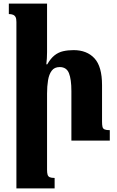

<svg xmlns="http://www.w3.org/2000/svg" viewBox="-20 -780 651 1065"><path d="M589 -58V0H376V-275Q376 -340 362.5 -374Q349 -408 311 -408Q282 -408 267 -388Q252 -368 246.5 -335Q241 -302 241 -261V162Q241 179 244 189Q247 199 256 203Q265 207 283 207V265H71V-658Q71 -676 66.5 -685Q62 -694 52.5 -698Q43 -702 29 -702V-760H241V-491Q241 -474 240 -457Q239 -440 237 -423H242Q261 -456 282.5 -473Q304 -490 330.5 -496Q357 -502 388 -502Q462 -502 504 -456.5Q546 -411 546 -308V-106Q546 -87 548.5 -76.5Q551 -66 560.5 -62Q570 -58 589 -58Z"/></svg>

Font: Noto Serif Armenian ExtraBold
Style: Regular
Weight: 800
Version: Version 2.007